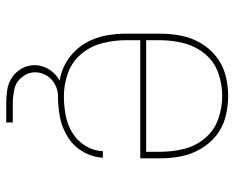

<svg xmlns="http://www.w3.org/2000/svg" viewBox="-88 -490 752 616"><g transform="rotate(90 288.0 -182.0)"><path d="M289 8Q323 8 356.5 1.5Q390 -5 419.5 -23.5Q449 -42 466.5 -72Q484 -102 486 -136H465Q464 -106 447.5 -79.5Q431 -53 405 -37.5Q379 -22 349 -16.5Q319 -11 289 -11Q251 -11 214.5 -24Q178 -37 153 -67Q128 -97 118.5 -134.5Q109 -172 109 -210V-256H488V-320Q488 -354 481.5 -387Q475 -420 458 -449.5Q441 -479 414.5 -500Q388 -521 355 -529.5Q322 -538 288 -538Q254 -538 221.5 -529.5Q189 -521 162 -500Q135 -479 118 -449.5Q101 -420 94.5 -387Q88 -354 88 -320V-210Q88 -176 94.5 -143Q101 -110 118 -80.5Q135 -51 162.5 -30Q190 -9 223 -0.5Q256 8 289 8ZM109 -275V-320Q109 -358 118.5 -395.5Q128 -433 152.5 -463Q177 -493 213.5 -506Q250 -519 288 -519Q326 -519 362.5 -506Q399 -493 424 -463Q449 -433 458 -395.5Q467 -358 467 -320V-275ZM313 174H373V153H313Q290 153 266.5 148Q243 143 227.5 123.5Q212 104 212 81Q212 61 222.5 44Q233 27 251 17.5Q269 8 288 8V-10Q263 -10 240 2Q217 14 203 36Q189 58 189 83Q189 105 200 124.5Q211 144 229.5 156Q248 168 269.5 171Q291 174 313 174Z"/></g></svg>

Font: Iosevka Sparkle Thin
Style: Regular
Weight: 100
Designer: Belleve Invis
Foundry: Belleve Invis
Version: Version 4.5.0; ttfautohint (v1.8.3)